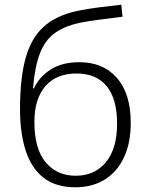

<svg xmlns="http://www.w3.org/2000/svg" viewBox="-20 -784 640 815"><path d="M300 11Q217 11 165 -29.5Q113 -70 89 -144.5Q65 -219 65 -321Q65 -460 91.5 -547Q118 -634 176.5 -680Q235 -726 331 -742Q356 -747 402 -753Q448 -759 495 -764L500 -713Q452 -707 406 -701Q360 -695 333 -690Q262 -677 217.5 -647Q173 -617 150.5 -560Q128 -503 120 -409H124Q146 -457 194.5 -488.5Q243 -520 317 -520Q418 -520 476.5 -453Q535 -386 535 -262Q535 -178 506.5 -116.5Q478 -55 425 -22Q372 11 300 11ZM301 -38Q382 -38 429.5 -95.5Q477 -153 477 -259Q477 -364 433 -418Q389 -472 305 -472Q219 -472 172.5 -418Q126 -364 126 -267Q126 -152 174 -95Q222 -38 301 -38Z"/></svg>

Font: Noto Sans Mono Light
Style: Regular
Weight: 300
Designer: Monotype Design Team
Foundry: Monotype Imaging Inc.
Version: Version 2.014; ttfautohint (v1.8.4.7-5d5b)